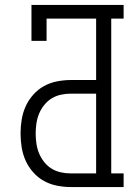

<svg xmlns="http://www.w3.org/2000/svg" viewBox="-20 -755 540 775"><path d="M266 0Q238 0 210 -5.5Q182 -11 157.5 -24.5Q133 -38 114 -59.5Q95 -81 83.5 -106.5Q72 -132 67.5 -160Q63 -188 63 -216Q63 -244 67.5 -272Q72 -300 83.5 -325.5Q95 -351 114 -372.5Q133 -394 157.5 -407.5Q182 -421 210 -426.5Q238 -432 266 -432H368V-680H168V-590H107V-735H479V-680H429V-55H479V0ZM368 -55V-377H266Q245 -377 225 -372.5Q205 -368 188 -357.5Q171 -347 158 -330.5Q145 -314 137.5 -295.5Q130 -277 127 -256.5Q124 -236 124 -216Q124 -196 127 -175.5Q130 -155 137.5 -136.5Q145 -118 158 -101.5Q171 -85 188 -74.5Q205 -64 225 -59.5Q245 -55 266 -55Z"/></svg>

Font: Iosevka Curly Slab Light
Style: Regular
Weight: 300
Monospace: yes
Designer: Belleve Invis
Foundry: Belleve Invis
Version: Version 22.1.2; ttfautohint (v1.8.4)